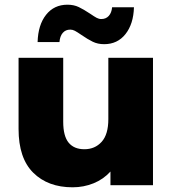

<svg xmlns="http://www.w3.org/2000/svg" viewBox="-20 -788 732 817"><path d="M631 -542V0H450V-58Q420 -25 378 -8Q336 9 289 9Q184 9 121.5 -53Q59 -115 59 -239V-542H249V-270Q249 -209 272 -181Q295 -153 339 -153Q384 -153 412.5 -184.5Q441 -216 441 -281V-542ZM327 -639Q308 -652 298.5 -657Q289 -662 279 -662Q259 -662 247 -648Q235 -634 233 -609H140Q142 -682 176 -725Q210 -768 267 -768Q294 -768 315 -758Q336 -748 363 -730Q382 -717 391.5 -712Q401 -707 411 -707Q431 -707 443 -720.5Q455 -734 457 -757H550Q548 -686 514 -643Q480 -600 423 -600Q396 -600 374.5 -610.5Q353 -621 327 -639Z"/></svg>

Font: Idrija
Style: Regular
Weight: 800
Designer: Julieta Ulanovsky
Foundry: Julieta Ulanovsky
Version: Version 7.200